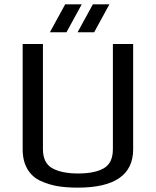

<svg xmlns="http://www.w3.org/2000/svg" viewBox="-20 -851 716 881"><path d="M591 -649V-166Q591 10 337 10Q286 10 246 3.5Q206 -3 167 -20.5Q128 -38 106 -75Q84 -112 84 -166V-649H177V-167Q177 -103 220 -79Q263 -55 339 -55Q415 -55 456.5 -79Q498 -103 498 -167V-649ZM285 -703H209L279 -831H355ZM412 -703H336L406 -831H482Z"/></svg>

Font: Play
Style: Regular
Weight: 400
Designer: Jonas Hecksher
Foundry: Jonas Hecksher, Playtypeª, e-types AS
Version: Version 1.002